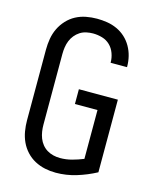

<svg xmlns="http://www.w3.org/2000/svg" viewBox="-113 -819 726 904"><g transform="rotate(15 250.0 -367.5)"><path d="M246 8Q297 8 346 -7Q395 -22 440 -46V-400H250V-328H360V-90Q333 -79 305 -71.5Q277 -64 247 -64Q231 -64 214.5 -68Q198 -72 184 -80.5Q170 -89 159.5 -102Q149 -115 143 -130.5Q137 -146 134.5 -162.5Q132 -179 132 -195V-540Q132 -557 134.5 -573.5Q137 -590 143 -605Q149 -620 159.5 -633Q170 -646 184 -655Q198 -664 214.5 -667.5Q231 -671 247 -671Q270 -671 292 -664.5Q314 -658 330 -642.5Q346 -627 354 -605Q362 -583 362 -561Q362 -560 362 -559.5Q362 -559 362 -559H442Q442 -560 442 -560.5Q442 -561 442 -562Q442 -587 436 -611.5Q430 -636 417.5 -658Q405 -680 386.5 -697Q368 -714 345 -724.5Q322 -735 297 -739Q272 -743 247 -743Q221 -743 194.5 -738Q168 -733 144.5 -720.5Q121 -708 102.5 -688Q84 -668 72.5 -644Q61 -620 56.5 -593.5Q52 -567 52 -540V-195Q52 -169 56.5 -142.5Q61 -116 72 -92Q83 -68 101.5 -48Q120 -28 143.5 -15.5Q167 -3 193 2.5Q219 8 246 8Z"/></g></svg>

Font: Iosevka SS09
Style: Regular
Weight: 400
Monospace: yes
Designer: Belleve Invis
Foundry: Belleve Invis
Version: Version 5.2.1; ttfautohint (v1.8.3)